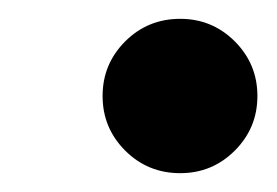

<svg xmlns="http://www.w3.org/2000/svg" viewBox="-20 -517 294 204"><path d="M89 -415Q89 -449 113 -473Q137 -497 171.5 -497Q205.5 -497 229.5 -473Q253.5 -449 253.5 -415Q253.5 -381 229.5 -357Q205.5 -333 171.5 -333Q137 -333 113 -357Q89 -381 89 -415Z"/></svg>

Font: Besley* Condensed Semi
Style: Italic
Weight: 600
Width: 3
Italic angle: -13°
Designer: Owen Earl
Foundry: indestructible type*
Version: Version 3.000; ttfautohint (v1.8.3)